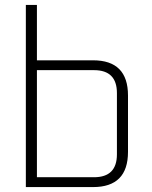

<svg xmlns="http://www.w3.org/2000/svg" viewBox="-20 -760 617 780"><path d="M85 0V-740H130V-515H358Q500 -515 500 -372V-143Q500 0 358 0ZM130 -40H362Q455 -40 455 -133V-382Q455 -475 362 -475H130Z"/></svg>

Font: Oxanium ExtraLight
Style: Regular
Weight: 200
Designer: Severin Meyer
Version: Version 2.000